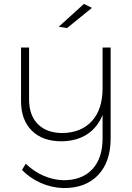

<svg xmlns="http://www.w3.org/2000/svg" viewBox="-20 -763 673 977"><path d="M407 -743 448 -723 321 -620 279 -627ZM543 -521V-58Q543 61 479 128Q415 195 302 194Q241 192 186.5 167.5Q132 143 92 102L111 70Q150 108 199 130Q248 152 301 154Q396 155 449 99Q502 43 502 -59V-178Q476 -114 423 -79.5Q370 -45 293 -44Q196 -44 141.5 -98.5Q87 -153 87 -249V-521H128V-257Q128 -176 173 -131Q218 -86 299 -86Q395 -88 448.5 -148Q502 -208 502 -313V-521Z"/></svg>

Font: TypoPRO Montserrat Alternates
Style: Regular
Weight: 275
Designer: Julieta Ulanovsky
Foundry: Julieta Ulanovsky
Version: Version 6.001